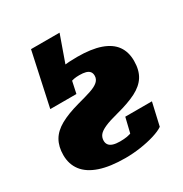

<svg xmlns="http://www.w3.org/2000/svg" viewBox="-166 -829 921 967"><g transform="rotate(-30 294.5 -345.5)"><path d="M315 -702H149L82 -392H205ZM235 -119Q235 -138 246 -152Q257 -166 285 -178.5Q313 -191 364 -204Q434 -222 479.5 -245Q525 -268 547 -303Q569 -338 569 -392Q569 -444 543.5 -479.5Q518 -515 465 -533.5Q412 -552 330 -552Q282 -552 238 -546.5Q194 -541 160.5 -531.5Q127 -522 108 -511L82 -392H234L255 -490Q246 -489 236.5 -483Q227 -477 220.5 -466Q214 -455 213 -440Q225 -450 237 -456Q249 -462 262.5 -464.5Q276 -467 294 -467Q316 -467 330.5 -463Q345 -459 352.5 -450Q360 -441 360 -426Q360 -406 344.5 -392Q329 -378 297.5 -367.5Q266 -357 220 -345Q150 -326 106.5 -301.5Q63 -277 43 -242Q23 -207 23 -158Q23 -105 52 -67Q81 -29 140 -9Q199 11 288 11Q331 11 375.5 4.5Q420 -2 457.5 -13.5Q495 -25 515 -39L545 -170H390L359 -42Q387 -58 399 -67.5Q411 -77 413 -85.5Q415 -94 413 -107Q395 -95 379.5 -88Q364 -81 346.5 -78Q329 -75 305 -75Q282 -75 266 -80Q250 -85 242.5 -95Q235 -105 235 -119Z"/></g></svg>

Font: Roboto Serif Black
Style: Italic
Weight: 900
Italic angle: -10°
Version: Version 1.008